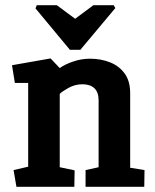

<svg xmlns="http://www.w3.org/2000/svg" viewBox="-20 -716 595 736"><path d="M121 -696H198L268 -644L338 -696H416L422 -685L288 -525H248L116 -684ZM43 0 32 -64 88 -77V-398H37L26 -466L174 -492L209 -455Q228 -469 260 -480Q292 -491 325 -491Q367 -491 402 -477Q437 -463 458 -434Q479 -405 479 -359V-73L534 -64L533 0H308V-64L358 -75V-331Q358 -363 341.5 -378Q325 -393 296 -393Q267 -393 241.5 -378.5Q216 -364 209 -356V-75L266 -63L265 0Z"/></svg>

Font: Kreon
Style: Bold
Weight: 700
Designer: Julia Petretta
Foundry: Julia Petretta and Eli Heuer
Version: Version 2.002